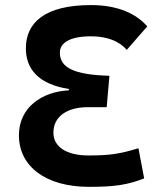

<svg xmlns="http://www.w3.org/2000/svg" viewBox="-20 -723 626 753"><path d="M336.9 -703.1C156.7 -703.1 81.5 -634.8 81.5 -533.7C81.5 -452.6 129.9 -393.1 250 -374V-368.7C147 -363.8 54.2 -303.7 54.2 -192.4C54.2 -69.8 160.2 9.8 329.1 9.8C429.7 9.8 480.5 2 545.4 -23.4L522.9 -141.6C448.7 -119.1 409.7 -113.3 326.7 -113.3C241.2 -113.3 189.5 -147 189.5 -202.6C189.5 -267.1 244.1 -302.7 325.2 -302.7H398.4L409.2 -425.8C270 -429.7 214.8 -457.5 214.8 -516.6C214.8 -552.7 250 -580.6 337.4 -580.6C398.4 -580.6 448.2 -562 477.1 -527.3L557.6 -619.6C514.2 -668.9 442.9 -703.1 336.9 -703.1Z"/></svg>

Font: CaskaydiaCove Nerd Font
Style: Bold
Weight: 700
Designer: Aaron Bell
Foundry: Saja Typeworks
Version: Version 2111.1;Nerd Fonts 2.3.0